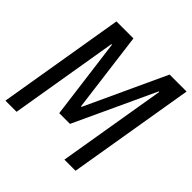

<svg xmlns="http://www.w3.org/2000/svg" viewBox="-191 -850 999 999"><g transform="rotate(45 308.5 -350.0)"><path d="M174 -598 74 0H-8L109 -700H234L291 -257H295L500 -700H625L508 0H426L526 -598H522L315 -152H236L178 -598Z"/></g></svg>

Font: CommitMono
Style: Italic
Weight: 400
Monospace: yes
Designer: Eigil Nikolajsen
Foundry: Eigil Nikolajsen
Version: Version 1.143